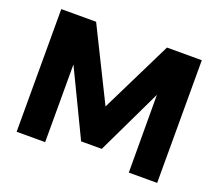

<svg xmlns="http://www.w3.org/2000/svg" viewBox="-117 -866 1173 1031"><g transform="rotate(20 469.5 -350.5)"><path d="M871 0H709L708 -444L529 -70H411L231 -444V0H68V-701H267L470 -291L672 -701H871Z"/></g></svg>

Font: Argentum Novus
Style: Bold
Weight: 700
Designer: Julieta Ulanovsky (font) & Cristiano Sobral (main changes)
Foundry: Julieta Ulanovsky (font) & Cristiano Sobral (main changes)
Version: Version 3.00;November 27, 2020;FontCreator 13.0.0.2655 64-bi